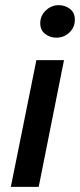

<svg xmlns="http://www.w3.org/2000/svg" viewBox="-20 -724 310 744"><path d="M22 0 121 -491H228L130 0ZM198 -578Q174 -578 155 -592.5Q136 -607 136 -634Q136 -663 157.5 -683.5Q179 -704 208 -704Q232 -704 251 -689.5Q270 -675 270 -648Q270 -618 249 -598Q228 -578 198 -578Z"/></svg>

Font: Source Sans 3 Semibold
Style: Italic
Weight: 600
Italic angle: -11°
Designer: Paul D. Hunt
Foundry: Adobe
Version: Version 3.052;hotconv 1.1.0;makeotfexe 2.6.0